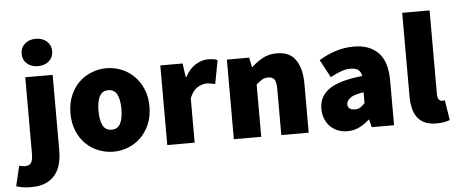

<svg xmlns="http://www.w3.org/2000/svg" viewBox="-113 -873 2853 1201"><g transform="rotate(-5 1314.0 -273.0)"><path d="M38 188Q3 188 -18 184Q-39 180 -56 174L-26 48Q-15 51 -7 52.5Q1 54 10 54Q37 54 48.5 37.5Q60 21 60 -20V-500H232V-26Q232 16 223 54.5Q214 93 191.5 123Q169 153 131.5 170.5Q94 188 38 188ZM146 -562Q104 -562 77 -586Q50 -610 50 -648Q50 -686 77 -710Q104 -734 146 -734Q188 -734 215 -710Q242 -686 242 -648Q242 -610 215 -586Q188 -562 146 -562Z M570 12Q522 12 477 -5.5Q432 -23 397.5 -56.5Q363 -90 342.5 -139Q322 -188 322 -250Q322 -312 342.5 -361Q363 -410 397.5 -443.5Q432 -477 477 -494.5Q522 -512 570 -512Q618 -512 662.5 -494.5Q707 -477 741.5 -443.5Q776 -410 797 -361Q818 -312 818 -250Q818 -188 797 -139Q776 -90 741.5 -56.5Q707 -23 662.5 -5.5Q618 12 570 12ZM570 -126Q609 -126 625.5 -159.5Q642 -193 642 -250Q642 -307 625.5 -340.5Q609 -374 570 -374Q531 -374 514.5 -340.5Q498 -307 498 -250Q498 -193 514.5 -159.5Q531 -126 570 -126Z M908 0V-500H1048L1060 -414H1064Q1092 -465 1130.5 -488.5Q1169 -512 1206 -512Q1229 -512 1243 -509.5Q1257 -507 1268 -502L1240 -354Q1226 -357 1213.5 -359.5Q1201 -362 1184 -362Q1157 -362 1127.5 -343.5Q1098 -325 1080 -278V0Z M1326 0V-500H1466L1478 -440H1482Q1512 -469 1550.5 -490.5Q1589 -512 1640 -512Q1722 -512 1759 -456.5Q1796 -401 1796 -308V0H1624V-286Q1624 -334 1612 -350Q1600 -366 1574 -366Q1550 -366 1534 -356Q1518 -346 1498 -328V0Z M2038 12Q2003 12 1975 -0.5Q1947 -13 1927.5 -34Q1908 -55 1898 -83Q1888 -111 1888 -142Q1888 -220 1952 -264.5Q2016 -309 2160 -324Q2154 -376 2090 -376Q2063 -376 2033 -365.5Q2003 -355 1964 -334L1904 -446Q1957 -478 2011 -495Q2065 -512 2124 -512Q2221 -512 2276.5 -456.5Q2332 -401 2332 -278V0H2192L2180 -48H2176Q2146 -21 2112.5 -4.5Q2079 12 2038 12ZM2098 -120Q2119 -120 2132.5 -129.5Q2146 -139 2160 -154V-222Q2098 -213 2075 -195Q2052 -177 2052 -156Q2052 -120 2098 -120Z M2598 12Q2554 12 2524.5 -1.5Q2495 -15 2477 -40Q2459 -65 2451.5 -99.5Q2444 -134 2444 -176V-696H2616V-170Q2616 -144 2625.5 -135Q2635 -126 2644 -126Q2649 -126 2652.5 -126Q2656 -126 2662 -128L2682 -2Q2668 4 2647.5 8Q2627 12 2598 12Z"/></g></svg>

Font: TypoPRO Source Sans Pro
Style: Regular
Weight: 900
Designer: Paul D. Hunt
Foundry: Adobe Systems Incorporated
Version: Version 2.020;PS 2.000;hotconv 1.0.86;makeotf.lib2.5.63406